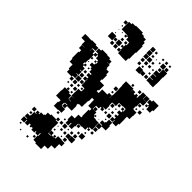

<svg xmlns="http://www.w3.org/2000/svg" viewBox="-284 -889 1198 1198"><g transform="rotate(45 314.5 -290.5)"><path d="M187 -697H163V-698H134V-764H155V-773H181V-777H243V-767H263V-760H286V-740H296V-716H302V-656H297V-652H298V-600H292V-576H252V-577H223V-604H221V-587H203V-605H220V-648H226V-669H225V-673H199V-691H189V-679H175V-693H187ZM349 -759H375V-733H349ZM112 -756H132V-736H112ZM474 -754H490V-738H474ZM385 -753H399V-739H385ZM446 -752H458V-740H446ZM506 -752H518V-740H506ZM348 -730H376V-702H348ZM528 -580H496V-582H468V-610H495V-613H469V-639H495V-642H468V-670H494V-702H468V-730H496V-704H530V-668H528V-643H529V-609H528ZM502 -726H522V-706H502ZM385 -723H399V-709H385ZM447 -721H457V-711H447ZM118 -720H126V-712H118ZM419 -719H425V-713H419ZM349 -699H375V-673H349ZM379 -699H405V-673H379ZM473 -677V-695H491V-677ZM415 -693H429V-679H415ZM149 -683V-689H155V-683ZM120 -684V-688H124V-684ZM352 -666H372V-646H352ZM382 -666H402V-646H382ZM174 -648V-664H190V-648ZM204 -648V-664H220V-648ZM414 -664H430V-648H414ZM457 -651H447V-661H457ZM125 -653H119V-659H125ZM103 -645H141V-607H103ZM167 -641H197V-611H167ZM161 -617H143V-635H161ZM353 -635H371V-617H353ZM205 -619V-633H219V-619ZM398 -632V-620H386V-632ZM446 -632H458V-620H446ZM375 -613H409V-579H375ZM410 -608H434V-584H410ZM193 -607V-585H171V-607ZM162 -586H142V-606H162ZM442 -606H462V-586H442ZM587 -524H635V-476H627V-454H595V-476H588V-463H574V-477H587V-488H569V-512H587ZM536 -399H540V-396H567V-364H565V-336H543V-313H544V-267H537V-244H505V-267H502V-249H480V-271H498V-283H484V-297H498V-310H481V-330H499V-342H505V-361H502V-364H479V-362H447V-334H418V-333H415V-307H418V-273H398V-269H410V-251H392V-263H383V-248H359V-242H358V-219H390V-198H396V-205H406V-195H399V-187H418V-184H445V-156H447V-124H425V-117H438V-103H424V-116H417V-94H389V-92H362V-89H358V-63H354V-37H328V-62H323V-38H299V-62H293V-98H320V-131H345V-142H343V-198H352V-213H324V-242H323V-265H306V-235H302V-209H301V-180H275V-176H269V-162H273V-118H232V-99H210V-121H229V-125H210V-121H204V-99H210V-96H237V-64H210V-61H172V-99H178V-116H137V-164H139V-192H183V-183H204V-159H208V-183H227V-184H205V-216H206V-245H230V-251H231V-273H204V-302H203V-328H201V-310H181V-330H199V-340H181V-360H199V-368H179V-388H169V-399H150V-421H169V-432H174V-447H168V-457H148V-477H140V-461H124V-417H122V-389H116V-375H124V-387H138V-373H126V-363H144V-337H129V-334H145V-306H129V-303H144V-277H122V-270H141V-250H121V-269H80V-292H73V-326H47V-351H42V-409H48V-427H28V-453H50V-454H25V-483H-6V-517H28V-516H52V-519H90V-513H114V-487H90V-482H113V-463H122V-479H138V-487H118V-513H138V-523H184V-520H211V-511H232V-489H214V-488H239V-462H243V-454H265V-431H272V-389H267V-373H304V-327H297V-315H314V-347H359V-362H383V-341H384V-367H386V-424H385V-452H383V-488H449V-466H450V-481H472V-466H483V-478H499V-464H505V-486H507V-514H535V-486H537V-485H566V-455H540V-421H536ZM537 -514H565V-486H537ZM500 -491H482V-509H500ZM438 -493H424V-507H438ZM88 -481V-463H89V-481ZM543 -448H559V-432H543ZM125 -446H137V-434H125ZM155 -434V-446H167V-434ZM577 -436V-444H585V-436ZM360 -421H382V-399H360ZM591 -400H571V-420H591ZM556 -415V-405H546V-415ZM134 -413V-407H128V-413ZM377 -386V-374H365V-386ZM156 -375V-385H166V-375ZM169 -342H153V-358H169ZM453 -358H469V-342H453ZM483 -342V-358H499V-342ZM172 -309H150V-331H172ZM441 -310H421V-330H441ZM457 -316V-324H465V-316ZM175 -276H147V-304H175ZM181 -300H201V-280H181ZM468 -283H454V-297H468ZM427 -286V-294H435V-286ZM473 -248H449V-272H473ZM150 -271H172V-249H150ZM198 -267V-253H184V-267ZM438 -253H424V-267H438ZM215 -254V-266H227V-254ZM472 -219H477V-244H505V-219H510V-181H475V-156H447V-184H472V-189H450V-211H472ZM201 -220H181V-240H201ZM381 -220H361V-240H381ZM153 -238H169V-222H153ZM126 -225V-235H136V-225ZM465 -226H457V-234H465ZM168 -207V-193H154V-207ZM197 -206V-194H185V-206ZM433 -198H429V-202H433ZM210 -157V-155H229V-157ZM472 -129H450V-151H472ZM469 -102H453V-118H469ZM380 -89V-71H362V-89ZM426 -75V-85H436V-75ZM446 -35H416V-65H446ZM214 -43V-57H228V-43ZM394 -43V-57H408V-43ZM276 -45V-55H286V-45ZM299 -32H323V-8H299ZM411 -10H391V-30H411ZM325 54H357V56H385V84H365V124H336V155H307V186H255V179H232V141H237V119H232V141H210V130H204V143H178V130H167V136H155V124H143V142H119V120H115V144H87V116H111V112H89V88H111V80H113V52H132V49H122V31H140V41H145V24H169V18H176V-5H199V-12H242V-29H260V-11H243V-6H267V26H266V52H269V85H290V81H270V59H292V79H317V77H304V63H318V76H325ZM290 -11H272V-29H290ZM363 -12V-28H379V-12ZM337 -16V-24H345V-16ZM417 26H385V-6H417ZM384 23H358V-3H384ZM349 18H333V2H349ZM318 3V17H304V3ZM278 13V7H284V13ZM90 29H112V51H90ZM381 30V50H361V30ZM286 45H276V35H286ZM345 36V44H337V36ZM108 63V77H94V63ZM228 167H214V153H228ZM106 165H96V155H106ZM197 196H185V184H197ZM135 194H127V186H135Z"/></g></svg>

Font: Rubik-Storm
Style: Regular
Weight: 400
Designer: NaN (generative design), Hubert & Fischer (Rubik source font outlines)
Foundry: NaN, Hubert & Fischer
Version: Version 1.000